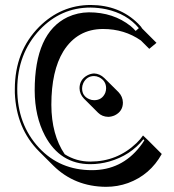

<svg xmlns="http://www.w3.org/2000/svg" viewBox="-20 -678 695 765"><path d="M411.6 -212.4Q386.7 -212.9 370.6 -229L314 -285.6Q297.4 -303.2 296.9 -326.2Q296.9 -360.8 328.1 -377.9Q341.3 -384.8 355 -385.3Q377.9 -384.3 395.5 -367.2L452.1 -311Q469.2 -293 469.7 -269.5Q469.7 -234.9 438 -218.8Q425.3 -212.9 411.6 -212.4ZM567.9 -121.1 624.5 -64.5Q578.1 19 490.2 51.3Q448.2 66.4 402.3 66.4Q276.9 65.4 192.4 -18.1L135.7 -74.7Q44.9 -165.5 39.1 -307.6Q38.6 -315.9 39.1 -323.2Q39.1 -473.6 136.2 -571.3Q223.1 -657.7 340.8 -658.2Q456.1 -657.7 530.3 -584Q543.9 -570.3 546.9 -564L603.5 -507.3L574.7 -483.4L541.5 -516.6Q475.6 -562.5 390.6 -562.5Q288.1 -562.5 232.4 -473.6Q184.6 -395.5 184.6 -260.3Q185.1 -141.1 237.8 -63.5Q283.7 -34.2 339.8 -34.2Q446.8 -34.2 523.9 -107.9Q540 -123.5 549.8 -138.2ZM555.2 -119.1 551.3 -123Q500 -58.6 414.6 -34.2Q377.4 -23.9 339.8 -23.9Q219.7 -23.9 159.2 -137.2Q118.7 -213.9 118.2 -316.9Q118.2 -546.9 249.5 -609.9Q289.6 -628.4 334 -628.9Q431.6 -628.9 500.5 -574.2Q512.7 -564 520.5 -554.7L533.2 -565.9Q485.8 -623 403.3 -641.1Q372.6 -647.5 340.8 -647.9Q222.7 -647.9 138.2 -559.1Q49.3 -464.4 48.8 -323.2Q48.8 -182.1 135.7 -88.9Q218.8 0 346.2 0Q463.9 0 537.1 -93.3Q547.4 -106 555.2 -119.1ZM355 -278.8Q386.7 -278.8 399.4 -308.1Q402.8 -317.4 402.8 -326.2Q402.8 -356 375 -370.1Q364.7 -375 355 -375Q325.7 -375 312 -347.2Q307.1 -336.4 307.1 -326.2Q307.1 -295.4 335 -283.2Q344.2 -278.8 355 -278.8Z"/></svg>

Font: Linux Biolinum Shadow O
Style: Regular
Weight: 400
Designer: Philipp H. Poll
Foundry: Philipp H. Poll
Version: Version 1.0.4